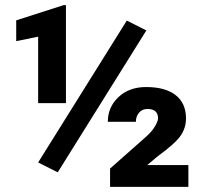

<svg xmlns="http://www.w3.org/2000/svg" viewBox="-20 -732 790 752"><path d="M206.1 -57.1 129.4 -95.7 476.6 -651.4 553.2 -612.8ZM238.3 -328.1H129.4V-588.4L43.5 -570.8V-652.3L229 -711.9H238.3ZM717.8 0H411.1V-71.8L550.8 -195.3Q575.2 -216.8 587.2 -237.5Q599.1 -258.3 599.1 -268.1Q599.1 -305.2 557.6 -305.2Q536.6 -305.2 524.4 -290.5Q512.2 -275.9 512.2 -254.9H402.3Q402.3 -312.5 444.1 -351.8Q485.8 -391.1 552.2 -391.1Q627.4 -391.1 668 -359.4Q708.5 -327.6 708.5 -268.1Q708.5 -231.4 687.7 -200.9Q667 -170.4 596.2 -118.7L556.6 -85.4H717.8Z"/></svg>

Font: Roboto Black
Style: Regular
Weight: 900
Designer: Google
Version: Version 2.134; 2016